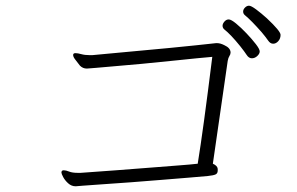

<svg xmlns="http://www.w3.org/2000/svg" viewBox="-20 -736 1040 672"><path d="M896 -623Q911 -605 918.5 -594Q926 -583 936 -583Q946 -583 954 -592Q962 -601 962 -614Q962 -627 914 -672Q894 -690 876.5 -703Q859 -716 851.5 -716Q844 -716 837.5 -709.5Q831 -703 831 -695.5Q831 -688 837 -683Q860 -664 896 -623ZM821 -574Q836 -555 843.5 -543.5Q851 -532 861.5 -532Q872 -532 880.5 -540Q889 -548 889 -556Q889 -564 875.5 -581.5Q862 -599 843 -619Q824 -639 806.5 -653.5Q789 -668 780.5 -668Q772 -668 765.5 -660.5Q759 -653 759 -646Q759 -639 764 -634Q788 -615 821 -574ZM294 -543Q277 -543 264.5 -546.5Q252 -550 244 -550Q236 -550 236 -543.5Q236 -537 243 -528Q250 -519 260 -506Q270 -496 284 -496Q289 -496 316 -498.5Q343 -501 384.5 -504.5Q426 -508 475.5 -512.5Q525 -517 600.5 -525Q676 -533 723 -537Q691 -279 672 -163Q646 -160 605 -157Q564 -154 515.5 -150Q467 -146 386 -140Q305 -134 262 -131H253Q233 -131 222 -135.5Q211 -140 203 -140Q195 -140 195 -132Q195 -128 201 -116.5Q207 -105 218.5 -94.5Q230 -84 245 -84L269 -86Q294 -88 339 -91Q384 -94 438 -98Q492 -102 546 -106.5Q600 -111 644 -114.5Q688 -118 707.5 -120Q727 -122 734.5 -125.5Q742 -129 742 -139V-145Q741 -156 725 -163L777 -523Q779 -534 783 -540Q787 -546 787 -552Q787 -568 765 -578Q751 -585 740 -585H736Q674 -578 572 -568Q521 -563 432 -555Q343 -547 303 -543Z"/></svg>

Font: LXGW WenKai TC Light
Style: Regular
Weight: 300
Designer: LXGW / Fontworks Inc.
Foundry: LXGW / Fontworks Inc.
Version: Version 1.330